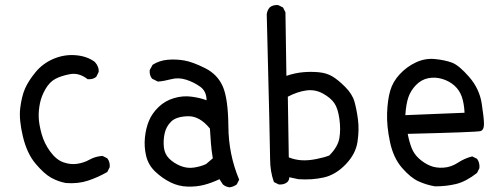

<svg xmlns="http://www.w3.org/2000/svg" viewBox="-20 -761 2040 782"><path d="M248 -15.6Q216.8 -21.5 188.5 -37.1Q160.2 -52.7 125 -94.2Q89.8 -135.7 73.2 -205.1Q56.6 -274.4 62.5 -321.8Q68.4 -369.1 82 -400.4Q95.7 -431.6 125 -467.3Q154.3 -502.9 198.2 -521.5Q242.2 -540 288.6 -536.1Q335 -532.2 366.2 -508.8Q383.8 -489.3 381.8 -467.8L372.1 -448.2Q358.4 -436.5 336.9 -438.5Q301.8 -465.8 265.1 -459Q228.5 -452.1 205.1 -439.5Q181.6 -426.8 165 -397.9Q148.4 -369.1 142.6 -339.8Q136.7 -310.5 137.7 -282.7Q138.7 -254.9 149.4 -215.8Q160.2 -176.8 184.6 -143.6Q209 -110.4 237.8 -100.1Q266.6 -89.8 293.9 -93.8Q321.3 -97.7 344.7 -110.8Q368.2 -124 397.5 -126L417 -116.2Q428.7 -101.6 426.8 -80.1L417 -60.5Q379.9 -39.1 338.9 -25.4Q297.9 -11.7 248 -15.6Z M915 2Q899.4 0 887.7 -9.8L874 -31.2Q840.8 -15.6 810.5 -7.8Q780.3 0 743.7 -1Q707 -2 673.8 -18.6Q640.6 -35.2 612.3 -62Q584 -88.9 575.2 -126Q566.4 -163.1 570.3 -201.2Q574.2 -239.3 586.9 -269.5Q599.6 -299.8 626 -325.2Q652.3 -350.6 688.5 -361.3Q724.6 -372.1 760.7 -367.2Q796.9 -362.3 821.3 -352.5Q821.3 -389.6 794.9 -408.2Q768.6 -426.8 737.8 -436.5Q707 -446.3 677.7 -438.5Q648.4 -430.7 623 -428.7L599.6 -440.4Q587.9 -454.1 589.8 -475.6L601.6 -497.1Q628.9 -514.6 663.1 -517.6Q697.3 -520.5 731 -514.6Q764.6 -508.8 815.4 -483.4Q866.2 -458 887.7 -408.2Q909.2 -358.4 910.2 -245.1Q911.1 -131.8 954.1 -29.3L944.3 -9.8Q930.7 0 915 2ZM819.3 -92.8 846.7 -116.2Q840.8 -151.4 838.9 -179.7Q836.9 -208 835 -237.3Q793 -289.1 745.1 -287.6Q697.3 -286.1 676.8 -265.6Q656.2 -245.1 650.4 -216.8Q644.5 -188.5 647.5 -161.1Q650.4 -133.8 668.9 -115.2Q687.5 -96.7 714.8 -85.4Q742.2 -74.2 770.5 -78.6Q798.8 -83 819.3 -92.8Z M1115.2 -9.8 1095.7 -19.5Q1080.1 -62.5 1080.1 -113.8Q1080.1 -165 1066.4 -703.1Q1068.4 -718.8 1078.1 -730.5Q1091.8 -742.2 1113.3 -740.2L1132.8 -730.5L1142.6 -710.9L1146.5 -452.1Q1181.6 -463.9 1213.9 -466.8Q1246.1 -469.7 1277.8 -466.8Q1309.6 -463.9 1333 -450.2Q1356.4 -436.5 1385.7 -407.2Q1415 -377.9 1423.8 -346.7Q1432.6 -315.4 1438 -273.9Q1443.4 -232.4 1436 -183.1Q1428.7 -133.8 1387.7 -91.3Q1346.7 -48.8 1298.3 -38.1Q1250 -27.3 1195.3 -31.2L1158.2 -39.1Q1158.2 -27.3 1150.4 -19.5Q1136.7 -7.8 1115.2 -9.8ZM1321.3 -127.9Q1356.4 -163.1 1362.3 -198.7Q1368.2 -234.4 1362.3 -276.9Q1356.4 -319.3 1341.8 -340.8Q1327.1 -362.3 1295.4 -379.9Q1263.7 -397.5 1227.5 -392.6Q1191.4 -387.7 1152.3 -367.2L1156.2 -120.1Q1179.7 -110.4 1207 -108.4Q1234.4 -106.4 1268.6 -113.3Q1302.7 -120.1 1321.3 -127.9Z M1752 -2Q1716.8 -7.8 1684.6 -22.5Q1652.3 -37.1 1617.2 -77.6Q1582 -118.2 1568.4 -182.6Q1554.7 -247.1 1556.6 -300.8Q1558.6 -354.5 1569.3 -391.6Q1580.1 -428.7 1608.4 -459Q1636.7 -489.3 1673.8 -506.8Q1710.9 -524.4 1751.5 -520.5Q1792 -516.6 1820.8 -505.9Q1849.6 -495.1 1891.1 -447.3Q1932.6 -399.4 1941.9 -339.8Q1951.2 -280.3 1951.2 -255.9Q1951.2 -231.4 1937 -227.1Q1922.9 -222.7 1640.6 -215.8Q1646.5 -184.6 1656.2 -159.2Q1666 -133.8 1686.5 -115.2Q1707 -96.7 1731 -86.4Q1754.9 -76.2 1786.1 -78.1Q1817.4 -80.1 1844.7 -98.1Q1872.1 -116.2 1903.3 -124L1922.9 -114.3Q1934.6 -98.6 1932.6 -76.2L1922.9 -56.6Q1877.9 -21.5 1837.9 -11.7Q1797.9 -2 1752 -2ZM1872.1 -301.8Q1870.1 -340.8 1860.8 -367.2Q1851.6 -393.6 1831.1 -412.1Q1810.5 -430.7 1781.2 -439.5Q1752 -448.2 1723.6 -442.4Q1695.3 -436.5 1673.8 -414.1Q1652.3 -391.6 1643.1 -364.3Q1633.8 -336.9 1630.9 -292Z"/></svg>

Font: NaikaiFont
Style: Regular-Lite
Weight: 400
Version: Version 1.67